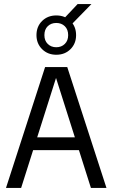

<svg xmlns="http://www.w3.org/2000/svg" viewBox="-20 -925 554 945"><path d="M9.5 0 202 -595H311L504 0H427.5L250 -559.5H261.5L84 0ZM108 -186 123.5 -249H388.5L404.5 -186ZM257 -655.5Q215 -655.5 187.2 -683Q159.5 -710.5 159.5 -752Q159.5 -794.5 187.2 -821.8Q215 -849 257 -849Q299.5 -849 327 -821.8Q354.5 -794.5 354.5 -752Q354.5 -710.5 327 -683Q299.5 -655.5 257 -655.5ZM257 -692.5Q282.5 -692.5 299 -708.8Q315.5 -725 315.5 -752Q315.5 -780 299 -796Q282.5 -812 257 -812Q231.5 -812 215 -796Q198.5 -780 198.5 -752Q198.5 -725 215 -708.8Q231.5 -692.5 257 -692.5ZM328.5 -801 287.5 -826 362 -905H430Z"/></svg>

Font: Encode Sans SC Condensed
Style: Regular
Weight: 400
Width: 3
Designer: Multiple Designers
Foundry: Impallari Type
Version: Version 3.002